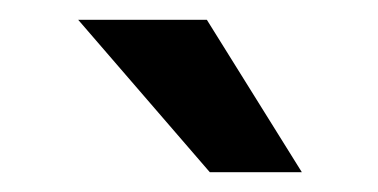

<svg xmlns="http://www.w3.org/2000/svg" viewBox="-20 -834 382 194"><path d="M285 -660H192L59 -814H189Z"/></svg>

Font: Farro
Style: Regular
Weight: 400
Designer: Aceler Chua
Foundry: Grayscale Limited
Version: Version 1.101